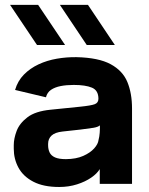

<svg xmlns="http://www.w3.org/2000/svg" viewBox="-20 -744 602 777"><path d="M219.7 12.7Q156 12.7 115.2 -8.5Q74.3 -29.7 55 -65Q35.7 -100.3 35.7 -142V-157Q35.7 -183 47.3 -214Q59 -245 91.2 -269.5Q123.3 -294 184.7 -300L302.7 -312Q349.3 -316.7 363.8 -322.5Q378.3 -328.3 378.3 -344.3Q378.3 -378.3 352 -389.3Q325.7 -400.3 278.3 -400.3Q249 -400.3 225.5 -395.7Q202 -391 186.5 -380.5Q171 -370 166 -350.3L41 -380Q51.7 -416.7 76.8 -442.2Q102 -467.7 136.3 -483.7Q170.7 -499.7 210.3 -506.5Q250 -513.3 289.3 -512.7Q379 -510.7 427.8 -484.2Q476.7 -457.7 495.5 -412Q514.3 -366.3 514.3 -305V0H383.7V-59.7Q373 -41.7 349.2 -25.2Q325.3 -8.7 291.8 2Q258.3 12.7 219.7 12.7ZM246.7 -100Q288 -100.3 316.7 -113Q345.3 -125.7 361.2 -143.5Q377 -161.3 378.7 -177.3Q382.3 -190.3 383.5 -206.3Q384.7 -222.3 384.3 -236.7Q377 -230 358 -226.8Q339 -223.7 306 -219.7L233 -211.7Q202.3 -208.3 188.5 -195.3Q174.7 -182.3 174.7 -161.7V-156.3Q174.7 -140 180.8 -127Q187 -114 202.7 -107Q218.3 -100 246.7 -100ZM129.7 -562 20.7 -724.3H134.3L243.3 -562ZM331 -562 222.3 -724.3H336L444.7 -562Z"/></svg>

Font: Nata Sans
Style: Regular
Weight: 400
Designer: Daniel Uzquiano Cruz
Version: Version 1.001